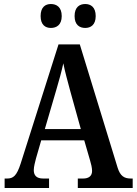

<svg xmlns="http://www.w3.org/2000/svg" viewBox="-20 -935 680 955"><path d="M404 -796C431 -796 456 -811 456 -855C456 -900 431 -915 404 -915C376 -915 351 -900 351 -855C351 -811 376 -796 404 -796ZM233 -796C261 -796 287 -811 287 -855C287 -900 261 -915 233 -915C206 -915 182 -900 182 -855C182 -811 206 -796 233 -796ZM3 0H224V-47H195C161 -47 148 -63 148 -89C148 -106 155 -131 159 -147L185 -237H399L428 -137C433 -121 438 -100 438 -85C438 -59 421 -47 393 -47H367V0H640V-47H631C597 -47 578 -60 565 -101L377 -714H271L83 -122C63 -60 46 -47 15 -47H3ZM203 -293 260 -488C274 -535 286 -579 295 -620C303 -578 316 -533 330 -480L382 -293Z"/></svg>

Font: Noto Serif Devanagari Condensed SemiBold
Style: Regular
Weight: 600
Width: 3
Designer: Universal Thirst, Indian Type Foundry and the Monotype Design Team
Foundry: Monotype Imaging Inc.
Version: Version 2.004